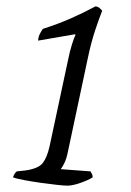

<svg xmlns="http://www.w3.org/2000/svg" viewBox="-20 -585 413 605"><path d="M192 0Q183 0 159.5 -2.5Q136 -5 108 -9Q80 -13 56 -17.5Q32 -22 21 -26Q25 -39 33 -45L61 -48Q101 -54 114.5 -71Q128 -88 136 -123L194 -394Q200 -424 207 -446Q214 -468 218 -475L216 -477L100 -457Q101 -470 106.5 -480Q112 -490 115 -494Q162 -509 203 -527Q244 -545 281 -565Q289 -564 294.5 -559Q300 -554 302 -551Q293 -529 280 -490Q267 -451 257 -403L194 -107Q190 -86 183 -71.5Q176 -57 171 -52L265 -45Q267 -42 269.5 -37.5Q272 -33 272 -26Q255 -16 231.5 -8Q208 0 192 0Z"/></svg>

Font: Texturina 72pt 72pt ExtraLight
Style: Italic
Weight: 200
Italic angle: -11°
Designer: Guillermo Torres Carreño
Foundry: Omnibus-Type
Version: Version 1.002; ttfautohint (v1.8.3)